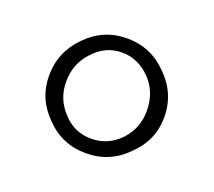

<svg xmlns="http://www.w3.org/2000/svg" viewBox="-62 -762 484 434"><g transform="rotate(20 180.0 -545.0)"><path d="M41 -544Q41 -601 82 -642Q122 -683 179 -683Q236 -683 276 -642Q318 -601 318 -544Q318 -488 276 -448Q236 -407 179 -407Q121 -407 82 -448Q41 -488 41 -544ZM82 -544Q82 -502 111 -472Q138 -442 179 -442Q219 -442 248 -472Q276 -502 276 -544Q276 -588 248 -618Q218 -649 179 -649Q139 -649 111 -618Q82 -588 82 -544Z"/></g></svg>

Font: Almarai Light
Style: Regular
Weight: 300
Designer: Boutros International 2019
Foundry: Created by Boutros International 2019
Version: Version 1.10